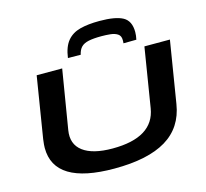

<svg xmlns="http://www.w3.org/2000/svg" viewBox="-128 -1079 1323 1236"><g transform="rotate(-15 533.0 -461.5)"><path d="M486 10Q86 10 86 -234Q86 -244 87 -257Q88 -270 91 -292L157 -700H327L262 -306Q247 -215 311.5 -166.5Q376 -118 508 -118Q781 -118 811 -305L875 -700H1045L978 -288Q954 -137 832 -63.5Q710 10 486 10ZM637 -933Q744 -933 793 -906Q842 -879 842 -805Q842 -781 836 -755L750 -754Q751 -761 751 -766.5Q751 -772 751 -776Q751 -804 732 -816.5Q713 -829 684 -832Q655 -835 625 -835Q571 -835 538.5 -828Q506 -821 489 -803.5Q472 -786 465 -754L380 -755Q390 -828 422 -866.5Q454 -905 507.5 -919Q561 -933 637 -933Z"/></g></svg>

Font: Georama Extra Expanded SemiBold
Style: Italic
Weight: 600
Width: 8
Italic angle: -9°
Designer: Jean-Baptiste Levee
Foundry: Production Type
Version: Version 1.000